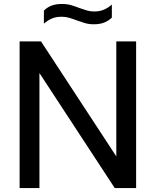

<svg xmlns="http://www.w3.org/2000/svg" viewBox="-20 -949 786 969"><path d="M79 0V-740H187L589 -126H567V-740H667V0H559L157 -614H179V0ZM453 -826.5Q428 -826.5 406.8 -833Q385.5 -839.5 365 -847Q347 -854 329 -859.2Q311 -864.5 291.5 -864.5Q263.5 -864.5 242.5 -855.8Q221.5 -847 201.5 -829.5V-895.5Q218.5 -912.5 240.5 -920.8Q262.5 -929 293 -929Q318 -929 339.5 -922.8Q361 -916.5 381 -908.5Q399.5 -902 417.5 -896.5Q435.5 -891 454.5 -891Q482.5 -891 503.5 -899.8Q524.5 -908.5 544.5 -926V-860Q527.5 -843.5 505.5 -835Q483.5 -826.5 453 -826.5Z"/></svg>

Font: Encode Sans SC Medium
Style: Regular
Weight: 500
Version: Version 3.002